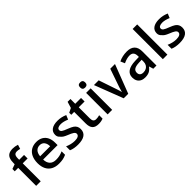

<svg xmlns="http://www.w3.org/2000/svg" viewBox="280 -2085 3415 3415"><g transform="rotate(-45 1987.5 -377.5)"><path d="M105 -452.1H18.1V-510.7L106.4 -542.5V-568.8Q106.4 -638.2 124 -681.2Q141.6 -724.1 179 -744.6Q216.3 -765.1 276.4 -765.1Q305.7 -765.1 333 -760.5Q360.4 -755.9 393.1 -745.6L368.2 -666Q330.1 -677.2 294.4 -677.2Q265.1 -677.2 247.6 -664.1Q232.9 -652.8 226.1 -630.6Q219.2 -608.4 219.2 -574.2V-541H341.3V-452.1H219.2V0H105Z M406.7 -266.6Q406.7 -355 436.5 -418.9Q466.3 -482.9 522.7 -517.1Q579.1 -551.3 657.2 -551.3Q729 -551.3 780.5 -521.7Q832 -492.2 859.4 -436.5Q886.7 -380.9 886.7 -303.2V-243.2H523.4Q524.9 -163.1 566.4 -119.9Q607.9 -76.7 684.1 -76.7Q732.4 -76.7 770.5 -84.7Q808.6 -92.8 858.9 -114.3V-27.3Q814.9 -6.8 772.5 1.5Q730 9.8 673.3 9.8Q589.4 9.8 529.5 -22.7Q469.7 -55.2 438.2 -117.2Q406.7 -179.2 406.7 -266.6ZM660.2 -467.8Q603 -467.8 567.9 -430.4Q532.7 -393.1 526.9 -321.8H778.8Q778.3 -389.6 746.8 -428.7Q715.3 -467.8 660.2 -467.8Z M977.5 -22V-120.6Q1020.5 -101.1 1067.6 -89.8Q1114.7 -78.6 1158.7 -78.6Q1213.9 -78.6 1242.9 -95.7Q1272 -112.8 1272 -144Q1272 -172.4 1239.5 -194.1Q1207 -215.8 1142.6 -240.7Q1094.7 -259.8 1067.9 -277.1Q1041 -294.4 1023.9 -317.4Q1003.9 -335 994.1 -355.5Q984.4 -376 984.4 -401.9Q984.4 -474.1 1038.3 -512.7Q1092.3 -551.3 1190.9 -551.3Q1239.7 -551.3 1283.9 -541.7Q1328.1 -532.2 1373.5 -512.2L1339.8 -431.6Q1253.4 -467.8 1189.5 -467.8Q1145.5 -467.8 1120.1 -453.4Q1094.7 -439 1094.7 -411.6Q1094.7 -399.4 1100.8 -387.7Q1106.9 -376 1118.7 -367.2Q1136.2 -355 1159.2 -344.7Q1182.1 -334.5 1224.1 -318.4Q1286.1 -294.4 1318.4 -273.2Q1350.6 -252 1366.2 -221.2Q1381.3 -191.9 1381.3 -152.8Q1381.3 -71.8 1323.5 -31Q1265.6 9.8 1152.3 9.8Q1104 9.8 1058.8 2Q1013.7 -5.9 977.5 -22Z M1512.7 -162.6V-452.1H1439.9V-503.4L1521.5 -543.5L1557.1 -661.6H1628.4V-541H1774.9V-452.1H1628.4V-172.4Q1628.4 -127 1645.8 -105.2Q1663.1 -83.5 1700.2 -83.5Q1744.1 -83.5 1785.6 -96.2V-10.7Q1758.3 0 1731.2 4.9Q1704.1 9.8 1670.4 9.8Q1588.4 9.8 1550.5 -32Q1512.7 -73.7 1512.7 -162.6Z M2016.6 0H1902.3V-541H2016.6ZM1895 -684.1Q1895 -716.8 1910.4 -732.7Q1925.8 -748.5 1958.5 -748.5Q2022.9 -748.5 2022.9 -684.1Q2022.9 -652.8 2006.6 -636.2Q1990.2 -619.6 1958.5 -619.6Q1895 -619.6 1895 -684.1Z M2099.1 -541H2218.3L2335.4 -195.8Q2353.5 -143.1 2361.3 -105H2364.3Q2375.5 -152.8 2390.6 -195.8L2509.8 -541H2628.4L2420.9 0H2307.1Z M3050.8 0 3027.3 -79.1H3023.4Q2984.9 -29.8 2943.6 -10Q2902.3 9.8 2841.3 9.8Q2789.6 9.8 2752.2 -9.8Q2714.8 -29.3 2694.8 -66.2Q2674.8 -103 2674.8 -153.8Q2674.8 -235.8 2737.5 -279.3Q2800.3 -322.8 2921.4 -326.7L3018.1 -329.6V-352.1Q3018.1 -409.2 2993.4 -437.5Q2968.8 -465.8 2917.5 -465.8Q2850.1 -465.8 2763.7 -424.8L2728.5 -505.4Q2820.3 -550.8 2934.6 -550.8Q3031.2 -550.8 3081.3 -501.7Q3131.3 -452.6 3131.3 -357.4V0ZM3017.6 -211.4V-259.3L2947.3 -256.3Q2865.7 -252.9 2829.1 -229Q2792.5 -205.1 2792.5 -155.8Q2792.5 -117.7 2815.2 -96.9Q2837.9 -76.2 2880.4 -76.2Q2921.4 -76.2 2952.4 -92.5Q2983.4 -108.9 3000.5 -139.6Q3017.6 -170.4 3017.6 -211.4Z M3405.8 0H3291.5V-759.8H3405.8Z M3531.7 -22V-120.6Q3574.7 -101.1 3621.8 -89.8Q3668.9 -78.6 3712.9 -78.6Q3768.1 -78.6 3797.1 -95.7Q3826.2 -112.8 3826.2 -144Q3826.2 -172.4 3793.7 -194.1Q3761.2 -215.8 3696.8 -240.7Q3648.9 -259.8 3622.1 -277.1Q3595.2 -294.4 3578.1 -317.4Q3558.1 -335 3548.3 -355.5Q3538.6 -376 3538.6 -401.9Q3538.6 -474.1 3592.5 -512.7Q3646.5 -551.3 3745.1 -551.3Q3793.9 -551.3 3838.1 -541.7Q3882.3 -532.2 3927.7 -512.2L3894 -431.6Q3807.6 -467.8 3743.7 -467.8Q3699.7 -467.8 3674.3 -453.4Q3648.9 -439 3648.9 -411.6Q3648.9 -399.4 3655 -387.7Q3661.1 -376 3672.9 -367.2Q3690.4 -355 3713.4 -344.7Q3736.3 -334.5 3778.3 -318.4Q3840.3 -294.4 3872.6 -273.2Q3904.8 -252 3920.4 -221.2Q3935.5 -191.9 3935.5 -152.8Q3935.5 -71.8 3877.7 -31Q3819.8 9.8 3706.5 9.8Q3658.2 9.8 3613 2Q3567.9 -5.9 3531.7 -22Z"/></g></svg>

Font: Viking Open Sans Light
Style: Bold
Weight: 600
Foundry: Ascender Corporation
Version: Version 2.001